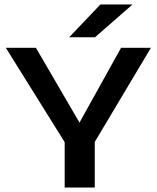

<svg xmlns="http://www.w3.org/2000/svg" viewBox="-20 -835 699 855"><path d="M570 -815 403 -669H288L427 -815ZM402 0H268V-202L6 -622H140L334 -289L519 -622H652L402 -203Z"/></svg>

Font: Sarpanch SemiBold
Style: Regular
Weight: 600
Designer: Manushi Parikh (Devanagari and Latin), Jyotish Sonowal (Devanagari)
Foundry: Indian Type Foundry
Version: Version 2.004;PS 1.0;hotconv 1.0.78;makeotf.lib2.5.61930; tt